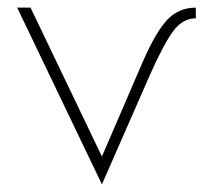

<svg xmlns="http://www.w3.org/2000/svg" viewBox="-20 -470 533 503"><path d="M25 -450H60L247 -60L354 -308Q388 -386 418 -418Q448 -450 493 -450V-422Q458 -422 433 -387.5Q408 -353 372 -272L247 13Z"/></svg>

Font: Poiret One
Style: Regular
Weight: 400
Designer: Denis Masharov (denis.masharov@gmail.com), Cyreal (Charset Expansion)
Foundry: Denis Masharov
Version: Version 1.101